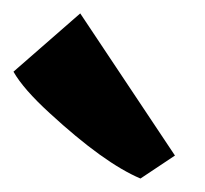

<svg xmlns="http://www.w3.org/2000/svg" viewBox="-20 -871 304 285"><path d="M188.5 -606Q134.3 -628.9 53.7 -703.1Q14.6 -738.8 0 -764.6L99.1 -851.1L239.7 -640.1Z"/></svg>

Font: Merriweather
Style: Heavy Italic
Weight: 900
Italic angle: -7°
Designer: Eben Sorkin
Foundry: Eben Sorkin
Version: Version 1.001